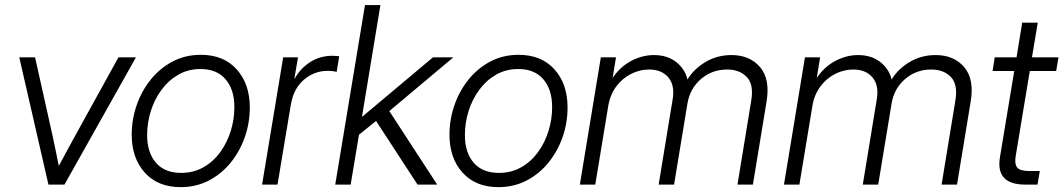

<svg xmlns="http://www.w3.org/2000/svg" viewBox="-20 -748 4309 778"><path d="M176.3 0 58.1 -515.6H122.1L192.4 -200.7Q199.2 -169.4 205.6 -138.2Q211.9 -106.9 218.3 -75.7Q234.9 -106.9 252 -138.2Q269 -169.4 286.1 -200.7L460 -515.6H530.8L241.2 0Z M711.9 10.3Q619.6 10.3 566.7 -48.6Q513.7 -107.4 513.7 -202.1Q513.7 -263.7 533.7 -321.5Q553.7 -379.4 590.8 -425.5Q627.9 -471.7 679.4 -498.8Q731 -525.9 793.9 -525.9Q886.2 -525.9 939.2 -466.8Q992.2 -407.7 992.2 -312.5Q992.2 -250.5 972.2 -192.9Q952.1 -135.3 915 -89.4Q877.9 -43.5 826.4 -16.6Q774.9 10.3 711.9 10.3ZM713.9 -47.4Q764.2 -47.4 804.2 -70.1Q844.2 -92.8 872.3 -131.3Q900.4 -169.9 915 -217.3Q929.7 -264.6 929.7 -313.5Q929.7 -385.3 894 -426.8Q858.4 -468.3 792.5 -468.3Q742.7 -468.3 702.9 -445.6Q663.1 -422.9 634.8 -384.5Q606.4 -346.2 591.3 -298.6Q576.2 -251 576.2 -200.7Q576.2 -129.9 611.8 -88.6Q647.5 -47.4 713.9 -47.4Z M1042 0 1127.4 -515.6H1187.5L1172.9 -429.7H1174.3Q1197.3 -471.2 1237.1 -496.6Q1276.9 -522 1327.6 -522Q1336.9 -522 1343.5 -521.2Q1350.1 -520.5 1354.5 -520L1344.2 -457Q1340.3 -458 1330.6 -459.5Q1320.8 -460.9 1307.1 -460.9Q1254.4 -460.9 1211.9 -425.3Q1169.4 -389.6 1158.2 -322.3L1104.5 0Z M1338.4 0 1459 -727.5H1521.5L1446.8 -275.4H1448.2L1734.4 -515.6H1816.9L1557.6 -297.9L1751.5 0H1671.9L1503.9 -257.8L1434.6 -202.1L1400.9 0Z M1999.5 10.3Q1907.2 10.3 1854.2 -48.6Q1801.3 -107.4 1801.3 -202.1Q1801.3 -263.7 1821.3 -321.5Q1841.3 -379.4 1878.4 -425.5Q1915.5 -471.7 1967 -498.8Q2018.6 -525.9 2081.5 -525.9Q2173.8 -525.9 2226.8 -466.8Q2279.8 -407.7 2279.8 -312.5Q2279.8 -250.5 2259.8 -192.9Q2239.7 -135.3 2202.6 -89.4Q2165.5 -43.5 2114 -16.6Q2062.5 10.3 1999.5 10.3ZM2001.5 -47.4Q2051.8 -47.4 2091.8 -70.1Q2131.8 -92.8 2159.9 -131.3Q2188 -169.9 2202.6 -217.3Q2217.3 -264.6 2217.3 -313.5Q2217.3 -385.3 2181.6 -426.8Q2146 -468.3 2080.1 -468.3Q2030.3 -468.3 1990.5 -445.6Q1950.7 -422.9 1922.4 -384.5Q1894 -346.2 1878.9 -298.6Q1863.8 -251 1863.8 -200.7Q1863.8 -129.9 1899.4 -88.6Q1935.1 -47.4 2001.5 -47.4Z M2329.6 0 2414.6 -515.6H2476.1L2462.4 -432.1Q2493.2 -478 2538.3 -501.5Q2583.5 -524.9 2629.4 -524.9Q2684.1 -524.9 2720 -496.6Q2755.9 -468.3 2765.6 -425.8Q2792.5 -469.7 2839.6 -497.3Q2886.7 -524.9 2943.8 -524.9Q3018.1 -524.9 3059.8 -476.1Q3101.6 -427.2 3085.9 -335L3030.8 0H2968.3L3023.9 -339.4Q3035.2 -405.8 3005.9 -436Q2976.6 -466.3 2926.8 -466.3Q2865.2 -466.3 2820.6 -428Q2775.9 -389.6 2765.6 -328.6L2711.4 0H2648.9L2705.6 -345.2Q2715.3 -402.3 2688.2 -434.3Q2661.1 -466.3 2610.4 -466.3Q2572.3 -466.3 2537.4 -448.7Q2502.4 -431.2 2477.5 -398.2Q2452.6 -365.2 2444.8 -319.3L2392.1 0Z M3156.7 0 3241.7 -515.6H3303.2L3289.6 -432.1Q3320.3 -478 3365.5 -501.5Q3410.6 -524.9 3456.5 -524.9Q3511.2 -524.9 3547.1 -496.6Q3583 -468.3 3592.8 -425.8Q3619.6 -469.7 3666.7 -497.3Q3713.9 -524.9 3771 -524.9Q3845.2 -524.9 3887 -476.1Q3928.7 -427.2 3913.1 -335L3857.9 0H3795.4L3851.1 -339.4Q3862.3 -405.8 3833 -436Q3803.7 -466.3 3753.9 -466.3Q3692.4 -466.3 3647.7 -428Q3603 -389.6 3592.8 -328.6L3538.6 0H3476.1L3532.7 -345.2Q3542.5 -402.3 3515.4 -434.3Q3488.3 -466.3 3437.5 -466.3Q3399.4 -466.3 3364.5 -448.7Q3329.6 -431.2 3304.7 -398.2Q3279.8 -365.2 3272 -319.3L3219.2 0Z M4269 -515.6 4259.8 -460.4H4152.8L4095.7 -115.7Q4090.3 -82.5 4102.1 -68.8Q4113.8 -55.2 4148.4 -55.2H4193.4L4184.1 0H4134.3Q4014.2 0 4031.7 -109.9L4089.8 -460.4H4002L4010.7 -515.6H4099.1L4122.1 -656.2H4185.1L4161.6 -515.6Z"/></svg>

Font: Inter Display Light
Style: Italic
Weight: 300
Italic angle: -9.39999°
Designer: Rasmus Andersson
Foundry: rsms
Version: Version 4.000;git-a52131595